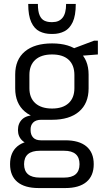

<svg xmlns="http://www.w3.org/2000/svg" viewBox="-20 -767 527 973"><path d="M244 -160Q155 -160 106 -201.5Q57 -243 57 -319V-389Q57 -465 106 -506Q155 -547 244 -547Q332 -547 380.5 -506Q429 -465 429 -389V-319Q429 -243 380.5 -201.5Q332 -160 244 -160ZM176 186Q105 186 68 155Q31 124 31 65Q31 6 67.5 -25Q104 -56 176 -56H311Q381 -56 418 -25Q455 6 455 65Q455 124 418 155Q381 186 311 186ZM305 133Q383 133 383 65Q383 -3 305 -3H182Q102 -3 102 65Q102 133 182 133ZM155 -34Q115 -34 93 -54.5Q71 -75 71 -108Q71 -142 92.5 -162.5Q114 -183 156 -183H244V-160H189Q162 -160 148 -146Q134 -132 135 -108Q135 -84 148 -70Q161 -56 187 -56H244V-34ZM244 -217Q298 -217 327.5 -244Q357 -271 357 -320V-387Q357 -437 328 -464Q299 -491 244 -491Q189 -491 159 -464Q129 -437 129 -387V-320Q129 -271 159 -244Q189 -217 244 -217ZM335 -515 457 -561H476V-491L335 -480ZM239 -595Q207 -595 180.5 -608Q154 -621 138.5 -654.5Q123 -688 123 -747H172Q172 -709 181 -689Q190 -669 205.5 -662Q221 -655 238 -655H247Q279 -655 297 -677Q315 -699 315 -747H364Q364 -688 348.5 -655Q333 -622 306.5 -608.5Q280 -595 248 -595Z"/></svg>

Font: Pathway Extreme SemiCondensed Light
Style: Regular
Weight: 300
Width: 4
Version: Version 1.001;gftools[0.9.26]